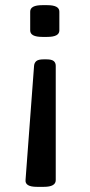

<svg xmlns="http://www.w3.org/2000/svg" viewBox="-20 -545 348 744"><path d="M160 -315Q180 -315 188 -308.5Q196 -302 196 -290V153Q196 179 150 179H123Q76 179 79 152L112 -290Q113 -302 121 -308.5Q129 -315 149 -315ZM163 -525Q210 -525 210 -500V-427Q210 -402 163 -402H144Q97 -402 97 -427V-500Q97 -525 144 -525Z"/></svg>

Font: Asap Semi Expanded Medium
Style: Regular
Weight: 500
Width: 6
Designer: Pablo Cosgaya
Foundry: Omnibus-Type
Version: Version 3.001; ttfautohint (v1.8.4.7-5d5b)